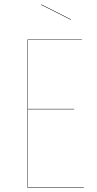

<svg xmlns="http://www.w3.org/2000/svg" viewBox="-20 -862 446 882"><path d="M169.9 -841.8 306.2 -772.9 305.2 -771 168.9 -839.8ZM356 -680.2V-678.2H107.9V-361.8H320.8V-359.9H107.9V-2H365.2V0H106V-680.2Z"/></svg>

Font: Fira Sans Compressed Two
Style: Regular
Weight: 100
Width: 1
Designer: Carrois Corporate & Edenspiekermann AG
Foundry: Carrois Corporate GbR & Edenspiekermann AG
Version: Version 4.203;PS 004.203;hotconv 1.0.88;makeotf.lib2.5.64775